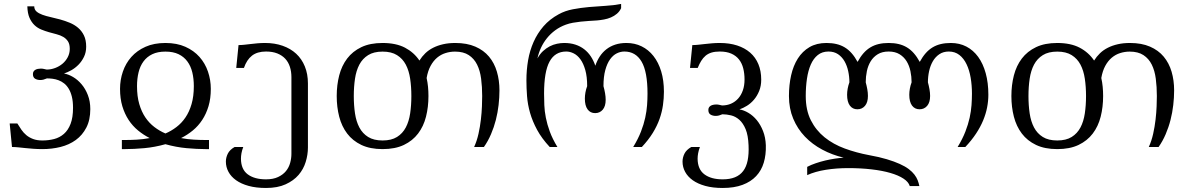

<svg xmlns="http://www.w3.org/2000/svg" viewBox="-20 -748 6063 977"><path d="M195.8 -33.2Q227.1 -33.2 255.4 -40.5Q283.7 -47.9 305.2 -66.7Q326.7 -85.4 339.1 -117.7Q351.6 -149.9 351.6 -199.2Q351.6 -231.9 345.7 -255.9Q339.8 -279.8 329.6 -296.6Q319.3 -313.5 306.2 -323.7Q293 -334 278.1 -339.6Q263.2 -345.2 248 -347.2Q232.9 -349.1 218.8 -349.1Q210 -345.2 201.7 -343Q193.4 -340.8 185.5 -340.8Q169.9 -340.8 158.7 -347.4Q147.5 -354 147.5 -371.1Q147.5 -378.9 150.9 -384.3Q154.3 -389.6 159.9 -392.8Q165.5 -396 172.9 -397.5Q180.2 -398.9 188 -398.9Q195.8 -398.9 203.1 -397.2Q210.4 -395.5 217.3 -394Q239.3 -394 260.3 -401.9Q281.2 -409.7 297.9 -423.6Q314.5 -437.5 324.7 -457Q335 -476.6 335 -499.5Q335 -523.4 325.9 -537.4Q316.9 -551.3 302 -560.1Q287.1 -568.8 268.1 -573.7Q249 -578.6 229.2 -584.2Q209.5 -589.8 190.2 -597.7Q170.9 -605.5 155.5 -620.1Q140.1 -634.8 130.1 -657.5Q120.1 -680.2 119.1 -715.8H154.3Q154.3 -699.7 165.5 -689.7Q176.8 -679.7 195.6 -672.9Q214.4 -666 238 -660.9Q261.7 -655.8 286.4 -648.9Q311 -642.1 334.7 -632.3Q358.4 -622.6 377.2 -606.7Q396 -590.8 407.2 -567.6Q418.5 -544.4 418.5 -510.7Q418.5 -481.4 407.2 -458.5Q396 -435.5 379.2 -418.5Q362.3 -401.4 342.5 -390.4Q322.8 -379.4 305.7 -374Q328.1 -370.1 351.8 -356.2Q375.5 -342.3 395 -319.3Q414.6 -296.4 427 -264.4Q439.5 -232.4 439.5 -192.9Q439.5 -137.7 419.4 -98.9Q399.4 -60.1 365.7 -35.6Q332 -11.2 288.1 -0.2Q244.1 10.7 195.8 10.7Q170.4 10.7 148.7 9Q127 7.3 108.2 5.4Q89.4 3.4 72.8 1.7Q56.2 0 41 0L29.3 -119.6H68.4Q78.1 -103.5 88.9 -87.9Q99.6 -72.3 114 -60.3Q128.4 -48.3 148.2 -40.8Q168 -33.2 195.8 -33.2Z M618.2 -35.6Q645 -35.6 676.5 -37.4Q708 -39.1 741.7 -45.4Q710 -61.5 682.4 -84.2Q654.8 -106.9 634.5 -137.7Q614.3 -168.5 602.5 -207.5Q590.8 -246.6 590.8 -295.9Q590.8 -341.3 605.2 -383.5Q619.6 -425.8 648.4 -458.3Q677.2 -490.7 720.5 -510Q763.7 -529.3 821.8 -529.3Q879.9 -529.3 923.1 -510Q966.3 -490.7 995.1 -458.3Q1023.9 -425.8 1038.3 -383.5Q1052.7 -341.3 1052.7 -295.9Q1052.7 -246.6 1041 -207.5Q1029.3 -168.5 1009 -137.7Q988.8 -106.9 961.2 -84.2Q933.6 -61.5 901.4 -45.4Q935.1 -39.1 966.8 -37.4Q998.5 -35.6 1025.4 -35.6H1043.5V10.7H1025.4Q982.4 10.7 929.2 5.9Q876 1 821.8 -14.2Q767.6 1 714.4 5.9Q661.1 10.7 618.2 10.7H600.1V-35.6ZM821.8 -485.4Q782.2 -485.4 754.9 -472.2Q727.5 -459 710.2 -435.5Q692.9 -412.1 685.1 -379.9Q677.2 -347.7 677.2 -309.6Q677.2 -257.8 688.7 -218.5Q700.2 -179.2 719.7 -150.4Q739.3 -121.6 765.6 -101.6Q792 -81.5 821.8 -68.8Q851.6 -81.5 877.9 -101.6Q904.3 -121.6 923.8 -150.4Q943.4 -179.2 954.8 -218.5Q966.3 -257.8 966.3 -309.6Q966.3 -347.7 958.5 -379.9Q950.7 -412.1 933.3 -435.5Q916 -459 888.7 -472.2Q861.3 -485.4 821.8 -485.4Z M1217.8 0Q1211.4 17.1 1208.7 31.7Q1206.1 46.4 1206.1 59.6Q1206.5 113.8 1240.7 139.2Q1274.9 164.6 1333.5 164.6Q1370.1 164.6 1395 152.8Q1419.9 141.1 1435.1 122.6Q1450.2 104 1456.5 80.8Q1462.9 57.6 1462.9 34.7V-355.5Q1462.9 -383.8 1455.1 -408Q1447.3 -432.1 1431.4 -449.2Q1415.5 -466.3 1391.1 -476.1Q1366.7 -485.8 1333.5 -485.8Q1289.1 -485.8 1262.2 -464.8Q1235.4 -443.8 1221.2 -402.3H1182.1L1193.8 -518.6Q1208 -518.6 1223.1 -520.3Q1238.3 -522 1254.9 -523.9Q1271.5 -525.9 1289.8 -527.6Q1308.1 -529.3 1329.1 -529.3Q1377.9 -529.3 1418.2 -515.1Q1458.5 -501 1487.1 -474.6Q1515.6 -448.2 1531.2 -409.9Q1546.9 -371.6 1546.9 -323.2V2.4Q1546.9 39.1 1535.6 75.9Q1524.4 112.8 1499.3 142.1Q1474.1 171.4 1433.3 189.9Q1392.6 208.5 1333.5 208.5Q1283.2 208.5 1245.1 198Q1207 187.5 1181.4 169.2Q1155.8 150.9 1142.6 126.5Q1129.4 102.1 1129.4 74.2Q1129.4 53.7 1139.2 33.9Q1148.9 14.2 1173.8 0Z M2160.2 -259.3Q2160.2 -203.1 2147.7 -154.1Q2135.3 -105 2107.4 -68.4Q2079.6 -31.7 2035.2 -10.5Q1990.7 10.7 1926.8 10.7Q1863.3 10.7 1818.8 -10.5Q1774.4 -31.7 1746.6 -68.4Q1718.8 -105 1706.1 -154.1Q1693.4 -203.1 1693.4 -259.3Q1693.4 -315.4 1706.1 -364.5Q1718.8 -413.6 1746.6 -450.2Q1774.4 -486.8 1818.8 -508.1Q1863.3 -529.3 1926.8 -529.3Q1995.1 -529.3 2040.8 -505.4Q2086.4 -481.4 2114.3 -439.9Q2127 -460.4 2144.3 -477.1Q2161.6 -493.7 2184.3 -505.1Q2207 -516.6 2234.9 -522.9Q2262.7 -529.3 2296.9 -529.3Q2356 -529.3 2398.7 -510.7Q2441.4 -492.2 2468.5 -459.7Q2495.6 -427.2 2508.5 -383.1Q2521.5 -338.9 2521.5 -288.1Q2521.5 -252 2517.1 -213.6Q2512.7 -175.3 2503.2 -137.9Q2493.7 -100.6 2478.5 -65.2Q2463.4 -29.8 2442.4 0H2392.6Q2406.7 -30.8 2414.8 -67.1Q2422.9 -103.5 2427 -139.4Q2431.2 -175.3 2432.4 -207Q2433.6 -238.8 2433.6 -259.3Q2433.6 -306.2 2428.2 -347.4Q2422.9 -388.7 2407.7 -419.2Q2392.6 -449.7 2365.5 -467.5Q2338.4 -485.4 2295.4 -485.4Q2270.5 -485.4 2247.1 -478Q2223.6 -470.7 2204.3 -454.6Q2185.1 -438.5 2171.1 -412.8Q2157.2 -387.2 2150.9 -351.1Q2155.8 -329.1 2158 -306.4Q2160.2 -283.7 2160.2 -259.3ZM2073.2 -259.3Q2073.2 -306.2 2067.1 -347.4Q2061 -388.7 2044.9 -419.2Q2028.8 -449.7 2000.2 -467.5Q1971.7 -485.4 1926.8 -485.4Q1881.8 -485.4 1853.3 -467.5Q1824.7 -449.7 1808.6 -419.2Q1792.5 -388.7 1786.4 -347.4Q1780.3 -306.2 1780.3 -259.3Q1780.3 -212.4 1786.4 -171.1Q1792.5 -129.9 1808.6 -99.4Q1824.7 -68.8 1853.3 -51Q1881.8 -33.2 1926.8 -33.2Q1971.7 -33.2 2000.2 -51Q2028.8 -68.8 2044.9 -99.4Q2061 -129.9 2067.1 -171.1Q2073.2 -212.4 2073.2 -259.3Z M3140.6 -706.5Q3132.8 -689.5 3119.1 -678Q3105.5 -666.5 3088.9 -659.4Q3072.3 -652.3 3053.7 -648.9Q3035.2 -645.5 3018.1 -644Q2997.6 -642.6 2976.6 -641.4Q2955.6 -640.1 2935.3 -637.9Q2915 -635.7 2895.8 -632.3Q2876.5 -628.9 2859.4 -622.6Q2829.6 -611.8 2805.4 -594Q2781.2 -576.2 2763.2 -553.7Q2745.1 -531.2 2732.9 -504.9Q2720.7 -478.5 2714.8 -450.7Q2727.1 -473.1 2743.2 -488Q2759.3 -502.9 2777.3 -512.2Q2795.4 -521.5 2814.5 -525.4Q2833.5 -529.3 2851.1 -529.3Q2882.3 -529.3 2907.7 -521Q2933.1 -512.7 2952.9 -497.3Q2972.7 -481.9 2986.6 -460.7Q3000.5 -439.5 3009.3 -413.6Q3018.1 -439.5 3032 -460.7Q3045.9 -481.9 3065.7 -497.3Q3085.4 -512.7 3110.8 -521Q3136.2 -529.3 3167.5 -529.3Q3210 -529.3 3244.9 -512.2Q3279.8 -495.1 3305.2 -462.9Q3330.6 -430.7 3344.5 -384.8Q3358.4 -338.9 3358.4 -281.2Q3358.4 -247.6 3353.5 -212.9Q3348.6 -178.2 3336.2 -142.8Q3323.7 -107.4 3301.8 -71.8Q3279.8 -36.1 3246.1 0H3202.1Q3227.1 -41 3241.5 -78.1Q3255.9 -115.2 3263.2 -148.9Q3270.5 -182.6 3272.7 -213.1Q3274.9 -243.7 3274.9 -271.5Q3274.9 -383.3 3244.6 -434.6Q3214.4 -485.8 3157.2 -485.8Q3137.7 -485.8 3118.7 -476.6Q3099.6 -467.3 3084.5 -446.3Q3069.3 -425.3 3060.1 -391.6Q3050.8 -357.9 3050.8 -309.6Q3055.7 -292 3058.8 -274.2Q3062 -256.3 3062 -240.2Q3062 -207.5 3047.1 -189.9Q3032.2 -172.4 3008.3 -172.4Q2983.9 -172.4 2970 -191.4Q2956.1 -210.4 2956.1 -246.1Q2956.1 -261.2 2959 -277.6Q2961.9 -293.9 2967.8 -309.6Q2967.8 -357.9 2958.3 -391.6Q2948.7 -425.3 2933.6 -446Q2918.5 -466.8 2899.4 -476.3Q2880.4 -485.8 2861.3 -485.8Q2804.2 -485.8 2776.4 -434.6Q2748.5 -383.3 2748.5 -271.5Q2748.5 -243.7 2749.8 -213.1Q2751 -182.6 2757.6 -148.9Q2764.2 -115.2 2777.8 -78.1Q2791.5 -41 2816.4 0H2777.3Q2736.8 -43.5 2713.1 -87.2Q2689.5 -130.9 2677.2 -173.8Q2665 -216.8 2661.9 -258.3Q2658.7 -299.8 2658.7 -338.9Q2658.7 -391.6 2667.2 -441.2Q2675.8 -490.7 2695.1 -534.4Q2714.4 -578.1 2745.6 -614.3Q2776.9 -650.4 2822.8 -675.3Q2855.5 -693.4 2895.5 -700.9Q2935.5 -708.5 2977.5 -712.2Q3019.5 -715.8 3061.5 -718.3Q3103.5 -720.7 3140.6 -728Z M3877 -8.8Q3878.4 39.6 3866.5 79.6Q3854.5 119.6 3827.6 148.2Q3800.8 176.8 3758.5 192.6Q3716.3 208.5 3657.2 208.5Q3606.9 208.5 3568.8 198Q3530.8 187.5 3505.1 169.2Q3479.5 150.9 3466.3 126.5Q3453.1 102.1 3453.1 74.2Q3453.1 53.7 3462.9 33.9Q3472.7 14.2 3497.6 0H3541.5Q3535.2 17.1 3532.5 31.7Q3529.8 46.4 3529.8 59.6Q3530.3 113.8 3564.5 139.2Q3598.6 164.6 3657.2 164.6Q3693.8 164.6 3719.7 154.1Q3745.6 143.6 3761.7 122.3Q3777.8 101.1 3784.4 68.6Q3791 36.1 3789.1 -8.3Q3787.1 -59.6 3774.2 -90.6Q3761.2 -121.6 3742.2 -138.4Q3723.1 -155.3 3700.2 -160.9Q3677.2 -166.5 3655.8 -166.5Q3647 -162.6 3638.7 -160.4Q3630.4 -158.2 3622.6 -158.2Q3606.9 -158.2 3595.7 -164.8Q3584.5 -171.4 3584.5 -188.5Q3584.5 -196.3 3587.9 -201.7Q3591.3 -207 3596.9 -210.2Q3602.5 -213.4 3609.9 -214.8Q3617.2 -216.3 3625 -216.3Q3632.8 -216.3 3640.1 -214.6Q3647.5 -212.9 3654.3 -211.4Q3679.2 -211.4 3700 -220.5Q3720.7 -229.5 3736.1 -246.6Q3751.5 -263.7 3760 -288.1Q3768.6 -312.5 3768.6 -343.3Q3768.6 -374 3762 -400.1Q3755.4 -426.3 3740.5 -445.3Q3725.6 -464.4 3701.4 -475.1Q3677.2 -485.8 3642.6 -485.8Q3618.2 -485.8 3600.6 -480.5Q3583 -475.1 3570.3 -464.4Q3557.6 -453.6 3548.1 -438.2Q3538.6 -422.9 3530.3 -402.3H3491.2L3502.9 -518.6Q3517.1 -518.6 3532.7 -520.3Q3548.3 -522 3565.9 -523.9Q3583.5 -525.9 3602.5 -527.6Q3621.6 -529.3 3642.6 -529.3Q3691.9 -529.3 3731 -516.6Q3770 -503.9 3797.4 -480Q3824.7 -456.1 3839.1 -421.4Q3853.5 -386.7 3853.5 -342.8Q3853.5 -310.5 3843 -284.9Q3832.5 -259.3 3816.4 -240.5Q3800.3 -221.7 3780.5 -209.5Q3760.7 -197.3 3742.7 -191.4Q3765.1 -187.5 3788.6 -173.6Q3812 -159.7 3831.1 -136.5Q3850.1 -113.3 3862.8 -81.1Q3875.5 -48.8 3877 -8.8Z M4701.7 -329.1Q4706.5 -311.5 4709.7 -293.7Q4712.9 -275.9 4712.9 -259.8Q4712.9 -227.1 4698 -209.5Q4683.1 -191.9 4659.2 -191.9Q4634.8 -191.9 4620.8 -210.9Q4606.9 -230 4606.9 -265.6Q4606.9 -280.8 4609.9 -297.1Q4612.8 -313.5 4618.7 -329.1Q4618.7 -357.9 4612.8 -386Q4606.9 -414.1 4593.3 -436.3Q4579.6 -458.5 4557.1 -472.2Q4534.7 -485.8 4502 -485.8Q4469.2 -485.8 4446.8 -472.2Q4424.3 -458.5 4410.6 -436.3Q4397 -414.1 4391.1 -386Q4385.3 -357.9 4385.3 -329.1Q4390.1 -311.5 4393.3 -293.7Q4396.5 -275.9 4396.5 -259.8Q4396.5 -227.1 4381.6 -209.5Q4366.7 -191.9 4342.8 -191.9Q4318.4 -191.9 4304.4 -210.9Q4290.5 -230 4290.5 -265.6Q4290.5 -280.8 4293.5 -297.1Q4296.4 -313.5 4302.2 -329.1Q4302.2 -357.9 4296.1 -386Q4290 -414.1 4277.3 -436.3Q4264.6 -458.5 4244.4 -472.2Q4224.1 -485.8 4195.8 -485.8Q4163.6 -485.8 4141.4 -468Q4119.1 -450.2 4105.7 -419.4Q4092.3 -388.7 4086.2 -347.4Q4080.1 -306.2 4080.1 -259.3Q4080.1 -187.5 4106 -136.2Q4131.8 -85 4176 -49.3Q4220.2 -13.7 4278.8 7.8Q4337.4 29.3 4402.8 41.5Q4454.6 50.8 4492.7 62.3Q4530.8 73.7 4558.3 86.2Q4585.9 98.6 4604 112.3Q4622.1 126 4633.1 140.4Q4644 154.8 4649.7 169.4Q4655.3 184.1 4658.2 198.7H4609.4Q4603 177.7 4577.4 160.9Q4551.8 144 4510.7 132.1Q4469.7 120.1 4414.8 113.8Q4359.9 107.4 4295.4 107.4Q4236.3 107.4 4182.4 116Q4128.4 124.5 4087.4 143.1V101.1Q4106.9 90.8 4130.6 82.8Q4154.3 74.7 4179 68.8Q4203.6 63 4228 59.3Q4252.4 55.7 4272.9 54.2Q4214.8 40.5 4164.1 13.4Q4113.3 -13.7 4075.7 -53Q4038.1 -92.3 4016.4 -144Q3994.6 -195.8 3994.6 -259.3Q3994.6 -315.4 4005.6 -364.5Q4016.6 -413.6 4039.8 -450.2Q4063 -486.8 4099.1 -508.1Q4135.3 -529.3 4185.5 -529.3Q4213.4 -529.3 4236.1 -523.9Q4258.8 -518.6 4278.1 -507.1Q4297.4 -495.6 4313.5 -477.3Q4329.6 -459 4343.8 -433.1Q4357.9 -459 4374 -477.3Q4390.1 -495.6 4409.4 -507.1Q4428.7 -518.6 4451.4 -523.9Q4474.1 -529.3 4502 -529.3Q4529.8 -529.3 4552.5 -523.9Q4575.2 -518.6 4594.5 -507.1Q4613.8 -495.6 4629.9 -477.3Q4646 -459 4660.2 -433.1Q4674.3 -459 4690.4 -477.3Q4706.5 -495.6 4725.8 -507.1Q4745.1 -518.6 4767.8 -523.9Q4790.5 -529.3 4818.4 -529.3Q4862.3 -529.3 4897.5 -511Q4932.6 -492.7 4957.5 -458.5Q4982.4 -424.3 4995.8 -375.5Q5009.3 -326.7 5009.3 -266.1Q5009.3 -233.9 5002.9 -201.2Q4996.6 -168.5 4982.7 -135Q4968.8 -101.6 4946.5 -67.9Q4924.3 -34.2 4892.1 0H4853Q4877.9 -41 4892.3 -78.1Q4906.7 -115.2 4914.1 -148.9Q4921.4 -182.6 4923.6 -213.1Q4925.8 -243.7 4925.8 -271.5Q4925.8 -314 4919.2 -352.8Q4912.6 -391.6 4898.4 -421.1Q4884.3 -450.7 4861.8 -468.3Q4839.4 -485.8 4808.1 -485.8Q4780.3 -485.8 4760 -472.2Q4739.7 -458.5 4726.8 -436.3Q4713.9 -414.1 4707.8 -386Q4701.7 -357.9 4701.7 -329.1Z M5593.3 -259.3Q5593.3 -203.1 5580.8 -154.1Q5568.4 -105 5540.5 -68.4Q5512.7 -31.7 5468.3 -10.5Q5423.8 10.7 5359.9 10.7Q5296.4 10.7 5252 -10.5Q5207.5 -31.7 5179.7 -68.4Q5151.9 -105 5139.2 -154.1Q5126.5 -203.1 5126.5 -259.3Q5126.5 -315.4 5139.2 -364.5Q5151.9 -413.6 5179.7 -450.2Q5207.5 -486.8 5252 -508.1Q5296.4 -529.3 5359.9 -529.3Q5428.2 -529.3 5473.9 -505.4Q5519.5 -481.4 5547.4 -439.9Q5560.1 -460.4 5577.4 -477.1Q5594.7 -493.7 5617.4 -505.1Q5640.1 -516.6 5668 -522.9Q5695.8 -529.3 5730 -529.3Q5789.1 -529.3 5831.8 -510.7Q5874.5 -492.2 5901.6 -459.7Q5928.7 -427.2 5941.7 -383.1Q5954.6 -338.9 5954.6 -288.1Q5954.6 -252 5950.2 -213.6Q5945.8 -175.3 5936.3 -137.9Q5926.8 -100.6 5911.6 -65.2Q5896.5 -29.8 5875.5 0H5825.7Q5839.8 -30.8 5847.9 -67.1Q5856 -103.5 5860.1 -139.4Q5864.3 -175.3 5865.5 -207Q5866.7 -238.8 5866.7 -259.3Q5866.7 -306.2 5861.3 -347.4Q5856 -388.7 5840.8 -419.2Q5825.7 -449.7 5798.6 -467.5Q5771.5 -485.4 5728.5 -485.4Q5703.6 -485.4 5680.2 -478Q5656.7 -470.7 5637.5 -454.6Q5618.2 -438.5 5604.2 -412.8Q5590.3 -387.2 5584 -351.1Q5588.9 -329.1 5591.1 -306.4Q5593.3 -283.7 5593.3 -259.3ZM5506.3 -259.3Q5506.3 -306.2 5500.2 -347.4Q5494.1 -388.7 5478 -419.2Q5461.9 -449.7 5433.3 -467.5Q5404.8 -485.4 5359.9 -485.4Q5314.9 -485.4 5286.4 -467.5Q5257.8 -449.7 5241.7 -419.2Q5225.6 -388.7 5219.5 -347.4Q5213.4 -306.2 5213.4 -259.3Q5213.4 -212.4 5219.5 -171.1Q5225.6 -129.9 5241.7 -99.4Q5257.8 -68.8 5286.4 -51Q5314.9 -33.2 5359.9 -33.2Q5404.8 -33.2 5433.3 -51Q5461.9 -68.8 5478 -99.4Q5494.1 -129.9 5500.2 -171.1Q5506.3 -212.4 5506.3 -259.3Z"/></svg>

Font: Arian AMU Serif
Style: Regular
Weight: 400
Designer: Ruben Hakobyan (Tarumian)
Foundry: Ruben Hakobyan (Tarumian)
Version: Version 1.002